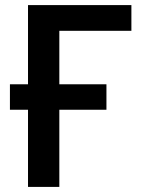

<svg xmlns="http://www.w3.org/2000/svg" viewBox="-20 -734 557 754"><path d="M496 -714V-613H213V-403H398V-303H213V0H90V-303H19V-403H90V-714Z"/></svg>

Font: Noto Sans Display Medium
Style: Regular
Weight: 500
Designer: Monotype Design Team
Foundry: Monotype Imaging Inc.
Version: Version 1.900